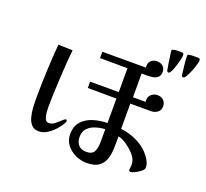

<svg xmlns="http://www.w3.org/2000/svg" viewBox="-141 -989 1283 1195"><g transform="rotate(20 500.0 -391.5)"><path d="M584 -202Q554 -201 523 -191.5Q492 -182 471 -161Q450 -140 450 -103Q450 -71 467.5 -50Q485 -29 519 -29Q561 -29 572.5 -55Q584 -81 584 -116ZM341 -168Q341 -164 340 -161Q339 -158 337 -155Q325 -132 303 -107Q281 -82 254 -65Q227 -48 198 -48Q167 -48 150 -67Q133 -86 125.5 -115Q118 -144 116 -174Q114 -204 114 -226Q114 -276 115.5 -326.5Q117 -377 119 -427Q121 -470 123.5 -512Q126 -554 130 -597L225 -594Q221 -557 218 -520Q215 -483 213 -445Q210 -387 207 -328Q204 -269 204 -210Q204 -198 205.5 -176Q207 -154 214.5 -136Q222 -118 240 -118Q260 -118 278.5 -132.5Q297 -147 312 -161.5Q327 -176 334 -176Q336 -176 338.5 -173Q341 -170 341 -168ZM903 -65Q903 -55 898 -49Q893 -42 878 -31.5Q863 -21 847.5 -13.5Q832 -6 823 -6Q819 -6 815 -8.5Q811 -11 811 -15Q811 -23 812.5 -31.5Q814 -40 814 -48Q814 -84 791 -110Q772 -134 739.5 -158Q707 -182 677 -189Q677 -150 676 -110Q675 -70 664 -37.5Q653 -5 625.5 15Q598 35 545 35Q508 35 472 18.5Q436 2 412.5 -28Q389 -58 389 -98Q389 -153 418.5 -184.5Q448 -216 493 -229.5Q538 -243 584 -243V-405L394 -406V-448H584V-606L402 -607V-649H691Q690 -653 690 -656Q690 -659 690 -662Q690 -684 706 -697Q722 -710 743 -710Q766 -710 782 -696.5Q798 -683 798 -660Q798 -636 785.5 -624Q773 -612 754 -608.5Q735 -605 714.5 -605Q694 -605 678 -605V-448H762Q761 -452 761 -455Q761 -458 761 -461Q761 -484 778.5 -498.5Q796 -513 818 -513Q842 -513 858 -498Q874 -483 874 -458Q874 -433 856.5 -419.5Q839 -406 816 -405H676V-238Q733 -232 788.5 -204.5Q844 -177 878 -129Q888 -116 895.5 -99Q903 -82 903 -65ZM882 -801Q882 -793 877.5 -772Q873 -751 865.5 -727Q858 -703 849.5 -685.5Q841 -668 833 -668Q826 -668 822 -675Q818 -697 814.5 -719Q811 -741 808 -763Q807 -773 805 -783Q803 -793 803 -803Q803 -809 811 -811Q823 -815 839 -815Q855 -815 868 -815Q882 -815 882 -801ZM989 -804Q989 -796 983 -775Q977 -754 967.5 -730Q958 -706 947.5 -688.5Q937 -671 929 -671Q923 -671 918 -678Q915 -707 910.5 -742Q906 -777 906 -807Q906 -814 914 -815Q926 -818 939 -818Q952 -818 964 -818H975Q989 -819 989 -804Z"/></g></svg>

Font: Kaisei Opti Medium
Style: Regular
Weight: 500
Designer: Font-Kai, 金井和夫
Foundry: KAZUO KANAI
Version: Version 5.003